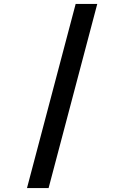

<svg xmlns="http://www.w3.org/2000/svg" viewBox="-20 -820 627 982"><path d="M118 142 367 -800H477.5L228.5 142Z"/></svg>

Font: Trispace Expanded Medium
Style: Regular
Weight: 500
Width: 7
Designer: Tyler Finck
Foundry: Etcetera Type Company
Version: Version 1.210; ttfautohint (v1.8.3)